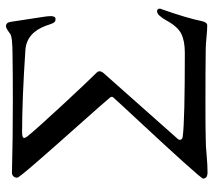

<svg xmlns="http://www.w3.org/2000/svg" viewBox="-56 -653 715 643"><g transform="rotate(-90 301.5 -331.5)"><path d="M28 -631Q28 -640 33 -644.5Q38 -649 44 -649Q155 -646 282 -646Q382 -646 437 -647Q499 -647 510 -655Q528 -669 535 -669Q548 -669 550 -652Q561 -578 567 -541Q569 -527 569 -519Q569 -503 559 -503Q552 -503 548.5 -507Q545 -511 541 -523L537 -535Q513 -600 455 -604Q290 -615 180 -615Q161 -615 161 -608Q161 -605 165 -599Q186 -572 268 -483.5Q350 -395 380 -365Q389 -356 379 -343L158 -94Q153 -88 155.5 -83Q158 -78 166 -77Q218 -70 446 -70Q486 -70 510 -82Q534 -94 554 -131Q572 -163 585 -163Q594 -163 594 -154V-152L593 -150Q562 -62 552 -12Q548 5 538 5Q523 5 497.5 2.5Q472 0 458 0Q394 -1 275 -1Q194 -1 158 0Q135 0 103 3Q71 6 46 6Q25 6 25 -9Q25 -13 78.5 -72.5Q132 -132 207 -212.5Q282 -293 297 -310Q301 -315 296 -321Q275 -346 204.5 -425Q134 -504 81 -565Q28 -626 28 -631Z"/></g></svg>

Font: EB Garamond 08
Style: Regular
Weight: 400
Version: Version 0.016 ; ttfautohint (v1.5)